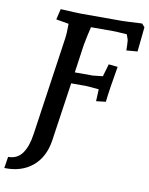

<svg xmlns="http://www.w3.org/2000/svg" viewBox="-153 -780 811 1043"><g transform="rotate(10 252.5 -258.5)"><path d="M69 -16 147 -553Q152 -583 152 -639L82 -651L96 -710Q191 -705 212 -705H433Q453 -705 545 -710L561 -692L547 -556L486 -551Q486 -583 484 -603Q484 -611 473 -638Q415 -642 395 -642H275Q261 -584 253 -539L231 -385H331Q337 -385 385 -391L405 -460L455 -455Q432 -324 425 -257L372 -251L375 -317Q315 -323 303 -323H222L175 -2Q161 94 99.5 145Q38 196 -56 193L-46 130Q4 130 31.5 92Q59 54 69 -16Z"/></g></svg>

Font: Andada Pro SemiBold
Style: Italic
Weight: 600
Italic angle: -6.99998°
Designer: Carolina Giovagnoli
Foundry: Huerta Tipografica
Version: Version 3.005